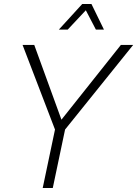

<svg xmlns="http://www.w3.org/2000/svg" viewBox="-20 -933 681 953"><path d="M272 -786H316L406 -882L456 -786H496L434 -913H388ZM192 0H242L303 -290L641 -710H580L285 -339L150 -710H92L253 -290Z"/></svg>

Font: Geist ExtraLight
Style: Italic
Weight: 200
Italic angle: -12°
Designer: Basement.studio, Andrés Briganti, Mateo Zaragoza
Foundry: Basement.studio, Vercel, Andrés Briganti, Guido Ferreyra, Mateo Zaragoza
Version: Version 1.500